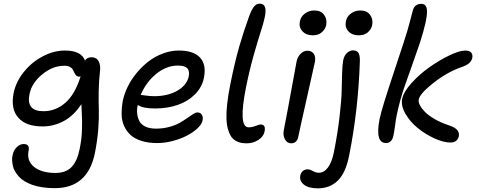

<svg xmlns="http://www.w3.org/2000/svg" viewBox="-20 -780 2643 1060"><path d="M282.2 258.8Q245.6 258.8 213.9 253.9Q182.1 249 158.7 240.7Q135.3 232.4 116 220.7Q96.7 209 84.5 195.3Q72.3 181.6 63.2 166.5Q54.2 151.4 51 136Q47.9 120.6 46.9 105.2Q45.9 89.8 49.8 76.2Q54.2 50.8 72 33Q89.8 15.1 110.8 15.1Q144.5 15.1 138.2 50.8Q126 106.4 167.2 140.6Q208.5 174.8 286.1 174.8Q344.2 174.8 375.5 141.8Q406.7 108.9 419.9 42Q425.8 12.7 429 -13.7Q432.1 -40 432.6 -70.1Q433.1 -100.1 433.1 -113.5Q433.1 -127 431.2 -163.3Q429.2 -199.7 429.2 -205.1Q389.2 -143.1 333.5 -112.5Q277.8 -82 214.8 -82Q123.5 -82 80.8 -130.4Q38.1 -178.7 55.2 -266.1Q67.9 -328.6 111.8 -383.1Q155.8 -437.5 216.6 -469.2Q277.3 -501 337.9 -501Q429.2 -501 449.2 -445.8Q460.9 -463.9 484.9 -463.9Q512.7 -463.9 524.4 -442.1Q536.1 -420.4 532.2 -389.2Q525.9 -334.5 524.9 -275.4Q523.9 -216.3 525.6 -173.8Q527.3 -131.3 522.5 -67.6Q517.6 -3.9 503.9 64.9Q464.8 258.8 282.2 258.8ZM143.1 -261.2Q122.6 -166 220.2 -166Q287.1 -166 340.6 -212.4Q394 -258.8 424.8 -357.9Q422.9 -356.9 418 -356.9Q407.2 -356.9 400.9 -363Q394.5 -369.1 390.9 -377.9Q387.2 -386.7 382.1 -395.8Q377 -404.8 365.2 -410.9Q353.5 -417 335 -417Q271 -417 213.1 -369.4Q155.3 -321.8 143.1 -261.2Z M848.1 9.8Q799.3 9.8 762.2 -1.7Q725.1 -13.2 702.1 -33.7Q679.2 -54.2 665.8 -83Q652.3 -111.8 651.6 -147Q650.9 -182.1 657.7 -222.2Q665.5 -261.7 685.3 -301.8Q705.1 -341.8 734.6 -377.4Q764.2 -413.1 799.8 -440.7Q835.4 -468.3 879.2 -484.6Q922.9 -501 966.8 -501Q1047.4 -501 1083.7 -462.9Q1120.1 -424.8 1106 -351.1Q1095.7 -298.3 1056.2 -259Q1016.6 -219.7 960 -200.4Q903.3 -181.2 836.9 -181.2Q765.6 -181.2 740.7 -201.2Q734.4 -174.8 737.5 -150.9Q740.7 -127 751 -108.9Q761.2 -90.8 784.4 -80.3Q807.6 -69.8 840.8 -69.8Q879.4 -69.8 913.8 -79.1Q948.2 -88.4 971.2 -101.3Q994.1 -114.3 1012.7 -127.4Q1031.2 -140.6 1045.7 -149.9Q1060.1 -159.2 1069.8 -159.2Q1086.9 -159.2 1094.7 -146.2Q1102.5 -133.3 1098.1 -113.8Q1093.8 -93.8 1070.8 -72Q1047.9 -50.3 1013.9 -32.2Q980 -14.2 935.5 -2.2Q891.1 9.8 848.1 9.8ZM758.8 -255.9Q763.2 -255.9 785.6 -252.4Q808.1 -249 832 -249Q906.2 -249 958.7 -279.1Q1011.2 -309.1 1022 -357.9Q1027.8 -388.7 1013.9 -403.3Q1000 -418 961.9 -418Q898.9 -418 842.5 -372.1Q786.1 -326.2 756.8 -255.9Z M1342.8 11.2Q1324.2 11.2 1309.8 8.3Q1295.4 5.4 1280.5 -3.4Q1265.6 -12.2 1255.6 -27.1Q1245.6 -42 1238.5 -66.9Q1231.4 -91.8 1230.2 -125.7Q1229 -159.7 1234.4 -208.3Q1239.7 -256.8 1252 -316.9Q1275.9 -435.5 1300 -520Q1324.2 -604.5 1356 -691.9Q1370.1 -729.5 1383.3 -744.6Q1396.5 -759.8 1414.1 -759.8Q1457.5 -759.8 1441.9 -686Q1436.5 -658.2 1420.2 -607.7Q1403.8 -557.1 1380.9 -476.3Q1357.9 -395.5 1337.9 -296.9Q1294.4 -77.1 1352.1 -77.1Q1372.6 -77.1 1391.8 -85Q1411.1 -92.8 1418.9 -92.8Q1447.8 -92.8 1440.9 -55.2Q1436 -26.9 1407 -7.8Q1377.9 11.2 1342.8 11.2Z M1707 -585Q1670.4 -585 1649.7 -607.4Q1628.9 -629.9 1635.7 -662.1Q1640.6 -688.5 1663.3 -705.3Q1686 -722.2 1714.8 -722.2Q1752 -722.2 1769.5 -697.8Q1787.1 -673.3 1780.8 -641.1Q1776.4 -619.6 1757.1 -602.3Q1737.8 -585 1707 -585ZM1587.9 11.2Q1564.9 11.2 1553 -11Q1541 -33.2 1546.9 -62Q1569.8 -179.2 1589.6 -289.6Q1609.4 -399.9 1617.7 -441.9Q1623 -466.8 1639.9 -483.4Q1656.7 -500 1677.7 -500Q1699.7 -500 1711.7 -483.9Q1723.6 -467.8 1718.8 -439Q1711.4 -402.8 1673.3 -235.4Q1635.3 -67.9 1627 -25.9Q1624 -8.3 1613.8 1.5Q1603.5 11.2 1587.9 11.2Z M1960.4 -585Q1923.8 -585 1903.3 -607.4Q1882.8 -629.9 1889.6 -662.1Q1894.5 -688.5 1917.2 -705.3Q1939.9 -722.2 1968.8 -722.2Q2005.9 -722.2 2023.4 -697.8Q2041 -673.3 2034.7 -641.1Q2030.3 -619.1 2011.2 -602.1Q1992.2 -585 1960.4 -585ZM1735.4 259.8Q1683.6 259.8 1658 239.5Q1632.3 219.2 1637.7 189.9Q1641.1 172.9 1652.3 163.8Q1663.6 154.8 1679.7 154.8Q1690.4 154.8 1707.5 164.3Q1724.6 173.8 1739.7 173.8Q1768.6 173.8 1790 145.5Q1811.5 117.2 1822.8 63Q1843.8 -42 1854.5 -134.3Q1865.2 -226.6 1866.2 -277.6Q1867.2 -328.6 1868.7 -375.2Q1870.1 -421.9 1874.5 -445.8Q1879.9 -473.6 1895.8 -487.8Q1911.6 -502 1928.7 -502Q1948.2 -502 1957.8 -489.7Q1967.3 -477.5 1966.8 -443.8Q1958 -172.9 1907.7 78.1Q1888.7 174.8 1844.7 217.3Q1800.8 259.8 1735.4 259.8Z M2111.3 9.8Q2050.3 9.8 2075.2 -121.1Q2083 -157.7 2101.6 -217.8Q2120.1 -277.8 2156.5 -387.5Q2192.9 -497.1 2207.5 -542Q2231.9 -615.7 2243.9 -664.3Q2255.9 -712.9 2259.3 -723.1Q2270 -758.8 2306.2 -758.8Q2336.4 -758.8 2337.4 -718.8Q2338.9 -669.9 2298.3 -543.9Q2276.9 -480.5 2250.7 -407.2Q2224.6 -334 2213.6 -302.7Q2202.6 -271.5 2190.9 -229.7Q2179.2 -188 2170.4 -145Q2165.5 -121.1 2160.9 -85.7Q2156.2 -50.3 2152.3 -33.2Q2148.9 -12.7 2138.2 -1.5Q2127.4 9.8 2111.3 9.8ZM2467.3 6.8Q2428.2 6.8 2378.2 -16.1Q2328.1 -39.1 2286.1 -73.2Q2244.1 -107.4 2218.5 -151.6Q2192.9 -195.8 2200.2 -233.9Q2208 -272.9 2252 -321.5Q2295.9 -370.1 2350.8 -408.9Q2405.8 -447.8 2461.4 -474.4Q2517.1 -501 2548.3 -501Q2570.3 -501 2580.6 -490.5Q2590.8 -480 2587.4 -460Q2583 -442.4 2569.3 -430.7Q2555.7 -418.9 2527.3 -409.2Q2448.7 -381.8 2373.3 -322.5Q2297.9 -263.2 2291.5 -230Q2289.1 -217.8 2297.6 -200.4Q2306.2 -183.1 2324.7 -163.6Q2343.3 -144 2377.7 -123.8Q2412.1 -103.5 2456.1 -88.9Q2492.2 -77.1 2504.4 -62Q2516.6 -46.9 2513.2 -27.8Q2504.9 6.8 2467.3 6.8Z"/></svg>

Font: Shantell Sans Normal
Style: Italic
Weight: 400
Italic angle: -11.31°
Designer: Stephen Nixon, Anya Danilova, Shantell Martin
Foundry: Arrow Type
Version: Version 1.006;[559af2be0]